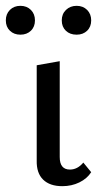

<svg xmlns="http://www.w3.org/2000/svg" viewBox="-37 -633 353 659"><path d="M89 -82V-409L168 -423V-94Q168 -51 203 -51Q229 -51 249 -75L276 -42Q262 -20 235.5 -7Q209 6 177 6Q134 6 111 -16.5Q88 -39 89 -82ZM-17 -563Q-17 -585 -3 -599Q11 -613 33 -613Q55 -613 69 -599Q83 -585 83 -563Q83 -541 69 -527.5Q55 -514 33 -514Q11 -514 -3 -527.5Q-17 -541 -17 -563ZM175 -563Q175 -585 189.5 -599Q204 -613 226 -613Q248 -613 262 -599Q276 -585 276 -563Q276 -541 262 -527.5Q248 -514 226 -514Q203 -514 189 -527.5Q175 -541 175 -563Z"/></svg>

Font: Ysabeau Medium
Style: Regular
Weight: 500
Designer: Christian Thalmann (Catharsis Fonts)
Version: Version 0.003